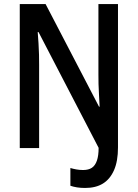

<svg xmlns="http://www.w3.org/2000/svg" viewBox="-20 -734 682 952"><path d="M402 198Q380 198 361.5 195Q343 192 329 187V99Q342 103 358 106Q374 109 392 109Q419 109 435.5 98Q452 87 460.5 62.5Q469 38 469 -1L171 -575H167Q169 -547 171 -518.5Q173 -490 173.5 -462.5Q174 -435 174 -413V0H78V-714H206L471 -205H474Q473 -233 471 -262Q469 -291 468.5 -317.5Q468 -344 468 -365V-714H565V-3Q565 65 545.5 109.5Q526 154 490.5 176Q455 198 402 198Z"/></svg>

Font: Noto Sans Bengali Condensed Medium
Style: Regular
Weight: 500
Width: 3
Designer: Jelle Bosma - Monotype Design Team
Foundry: Monotype Imaging Inc.
Version: Version 2.003